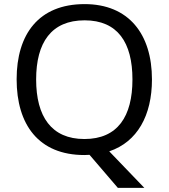

<svg xmlns="http://www.w3.org/2000/svg" viewBox="-20 -745 821 935"><path d="M720 -358C720 -580 606 -725 392 -725C168 -725 61 -578 61 -359C61 -138 168 10 391 10C399 10 408 9 416 9L554 170H683L512 -8C649 -54 720 -183 720 -358ZM156 -358C156 -538 230 -646 392 -646C553 -646 625 -538 625 -358C625 -178 553 -68 391 -68C230 -68 156 -178 156 -358Z"/></svg>

Font: Noto Sans Arabic
Style: Regular
Weight: 400
Designer: Monotype Design Team, Nadine Chahine, Nizar Qandah and Khaled Hosny
Foundry: Monotype Imaging Inc.
Version: Version 2.012